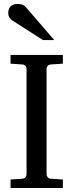

<svg xmlns="http://www.w3.org/2000/svg" viewBox="-20 -948 370 968"><path d="M33.2 0V-43L92.8 -46.9Q103.5 -47.9 108.6 -54.7Q113.8 -61.5 113.8 -68.8V-602.1Q113.8 -609.4 108.6 -615.7Q103.5 -622.1 92.8 -623L33.2 -627V-670.9H296.9V-627L235.8 -623Q225.6 -622.1 220.2 -615.7Q214.8 -609.4 214.8 -602.1V-68.8Q214.8 -61.5 220.2 -54.7Q225.6 -47.9 235.8 -46.9L296.9 -43V0ZM196.3 -746.1 44.4 -843.3Q33.7 -850.1 27.6 -859.9Q21.5 -869.6 21.5 -883.3Q21.5 -891.1 23.9 -899.2Q26.4 -907.2 31.7 -913.6Q37.1 -919.9 45.9 -924.1Q54.7 -928.2 67.4 -928.2Q78.1 -928.2 85.4 -926.5Q92.8 -924.8 98.6 -921.4Q104.5 -918 109.4 -912.8Q114.3 -907.7 119.6 -901.4L253.4 -746.1Z"/></svg>

Font: BabelStone Ogham Pictish
Style: Italic
Weight: 400
Italic angle: -30°
Designer: Andrew West
Foundry: BabelStone
Version: Version 1.02 March 14, 2022